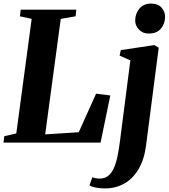

<svg xmlns="http://www.w3.org/2000/svg" viewBox="-28 -797 947 1073"><path d="M-8.5 0 -4 -36 63 -51 149 -691.5 83 -706 88 -743H398.5L394.5 -706L311.5 -691.5L224.5 -46L412 -58L509 -273.5L588.5 -263.5L534 0ZM788.5 14Q778 95.5 745.8 149.2Q713.5 203 665.2 229.5Q617 256 559.5 256Q531.5 256 507.8 251.5Q484 247 472 238.5L488 194Q496 197 508 199Q520 201 529.5 201Q557 201 576 186.2Q595 171.5 607.5 144.2Q620 117 628.2 78.2Q636.5 39.5 642.5 -9L700.5 -459.5L640.5 -486L647 -517L834.5 -545L859 -530.5ZM802.5 -609.5Q769 -609.5 747.8 -632.5Q726.5 -655.5 727.5 -685Q729 -723.5 752.2 -750.2Q775.5 -777 817 -777Q855 -777 875 -754Q895 -731 894.5 -703Q894.5 -665 871.5 -637.2Q848.5 -609.5 802.5 -609.5Z"/></svg>

Font: Merriweather 72pt ExtraBold
Style: Italic
Weight: 800
Italic angle: -7.8°
Version: Version 2.101